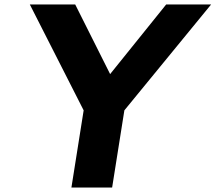

<svg xmlns="http://www.w3.org/2000/svg" viewBox="-20 -843 969 863"><path d="M114 -823 356 -347 301 0H484L539 -347L929 -823H727L475 -510L318 -823Z"/></svg>

Font: Rabbid Highway Sign IV
Style: BdObl
Weight: 400
Foundry: Cannot Into Space Fonts
Version: Version 0.277